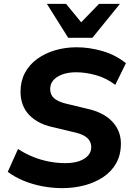

<svg xmlns="http://www.w3.org/2000/svg" viewBox="-20 -960 681 991"><path d="M302 11Q250 11 199.5 1.5Q149 -8 103.5 -26.5Q58 -45 20 -73L73 -191Q113 -165 154 -149Q195 -133 236 -125.5Q277 -118 316 -118Q359 -118 389 -128.5Q419 -139 435 -157.5Q451 -176 451 -200Q451 -219 442 -234Q433 -249 413 -260Q393 -271 360 -278L247 -305Q173 -322 129.5 -368Q86 -414 86 -487Q86 -541 108.5 -583.5Q131 -626 171.5 -655.5Q212 -685 264.5 -700.5Q317 -716 375 -716Q441 -716 508.5 -696.5Q576 -677 630 -634L575 -522Q529 -557 475.5 -572Q422 -587 373 -587Q333 -587 302.5 -576Q272 -565 255.5 -546Q239 -527 239 -501Q239 -471 258.5 -453.5Q278 -436 317 -426L429 -399Q515 -380 559.5 -332.5Q604 -285 604 -219Q604 -161 580 -118Q556 -75 513.5 -46.5Q471 -18 416.5 -3.5Q362 11 302 11ZM332 -765 222 -940H321L399 -845L491 -940H599L457 -765Z"/></svg>

Font: Nunito Sans 12pt ExtraBold
Style: Italic
Weight: 800
Italic angle: -9°
Designer: Vernon Adams
Foundry: Vernon Adams
Version: Version 3.101;gftools[0.9.27]